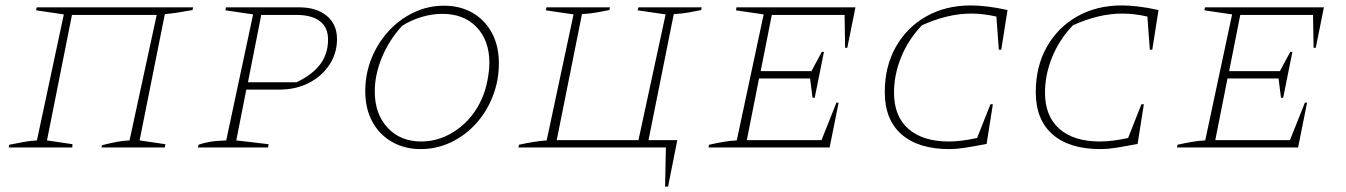

<svg xmlns="http://www.w3.org/2000/svg" viewBox="-20 -543 4955 707"><path d="M245 -488 153 -26 247 -12 246 0H12L14 -10Q44 -16 69 -20.5Q94 -25 116 -26L215 -490L113 -505L115 -516H691L689 -506Q650 -499 629.5 -496Q609 -493 587 -491L494 -26L589 -12L587 0H354L355 -8Q381 -15 407 -20Q433 -25 457 -26L557 -488Z M709 0 711 -10Q727 -16 751.5 -20.5Q776 -25 813 -26L912 -490L810 -505L812 -516H1081Q1146 -516 1183.5 -484.5Q1221 -453 1221 -399Q1221 -347 1193 -304.5Q1165 -262 1117 -237.5Q1069 -213 1008 -213H887L850 -26L969 -12L967 0ZM1072 -488H942L893 -240H1072Q1132 -269 1160 -307.5Q1188 -346 1188 -397Q1188 -442 1158 -465Q1128 -488 1072 -488Z M1529 6Q1470 6 1423.5 -20.5Q1377 -47 1351 -95Q1325 -143 1325 -207Q1325 -271 1348 -328Q1371 -385 1411 -428.5Q1451 -472 1503.5 -497Q1556 -522 1615 -522Q1675 -522 1720.5 -495.5Q1766 -469 1791.5 -421.5Q1817 -374 1817 -310Q1817 -246 1794.5 -188.5Q1772 -131 1732.5 -87.5Q1693 -44 1640.5 -19Q1588 6 1529 6ZM1531 -22Q1601 -22 1662 -65Q1723 -108 1755 -181Q1768 -210 1775 -247Q1782 -284 1782 -312Q1782 -394 1735 -443Q1688 -492 1609 -492Q1571 -492 1532.5 -480.5Q1494 -469 1461 -448Q1413 -396 1386.5 -332Q1360 -268 1360 -206Q1360 -124 1407 -73Q1454 -22 1531 -22Z M1889 0 1891 -10Q1950 -23 1993 -26L2092 -490L1990 -505L1992 -516H2226L2224 -506Q2203 -502 2179.5 -497.5Q2156 -493 2123 -491L2030 -27H2331L2431 -490L2328 -505L2331 -516H2564L2562 -506Q2541 -502 2518 -497.5Q2495 -493 2461 -491L2368 -27H2474L2440 144H2429L2432 0Z M2589 0 2591 -10Q2618 -16 2643.5 -20.5Q2669 -25 2693 -26L2792 -490L2690 -505L2692 -516H3130L3100 -367H3092L3090 -488H2822L2781 -281H2968L3006 -352H3014L2980 -183H2972L2963 -254H2775L2730 -27H3005L3060 -165H3068L3035 0Z M3476 6Q3362 6 3300 -48Q3238 -102 3238 -204Q3238 -298 3278.5 -370Q3319 -442 3390.5 -482.5Q3462 -523 3555 -523Q3581 -523 3615.5 -519Q3650 -515 3690 -506L3667 -360H3658L3649 -482Q3601 -493 3556 -493Q3470 -493 3375 -450Q3325 -398 3298.5 -333Q3272 -268 3272 -202Q3272 -115 3325 -68.5Q3378 -22 3474 -22Q3520 -22 3578 -35L3627 -159H3636L3613 -13Q3560 -3 3531 1.5Q3502 6 3476 6Z M4032 6Q3918 6 3856 -48Q3794 -102 3794 -204Q3794 -298 3834.5 -370Q3875 -442 3946.5 -482.5Q4018 -523 4111 -523Q4137 -523 4171.5 -519Q4206 -515 4246 -506L4223 -360H4214L4205 -482Q4157 -493 4112 -493Q4026 -493 3931 -450Q3881 -398 3854.5 -333Q3828 -268 3828 -202Q3828 -115 3881 -68.5Q3934 -22 4030 -22Q4076 -22 4134 -35L4183 -159H4192L4169 -13Q4116 -3 4087 1.5Q4058 6 4032 6Z M4314 0 4316 -10Q4343 -16 4368.5 -20.5Q4394 -25 4418 -26L4517 -490L4415 -505L4417 -516H4855L4825 -367H4817L4815 -488H4547L4506 -281H4693L4731 -352H4739L4705 -183H4697L4688 -254H4500L4455 -27H4730L4785 -165H4793L4760 0Z"/></svg>

Font: Piazzolla SC Thin
Style: Italic
Weight: 100
Italic angle: -11.3°
Designer: Juan Pablo del Peral
Foundry: Huerta Tipografica
Version: Version 1.330